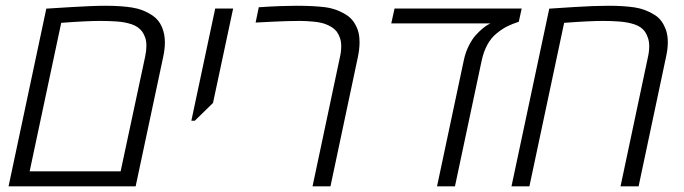

<svg xmlns="http://www.w3.org/2000/svg" viewBox="-20 -660 2423 680"><path d="M10.3 0 144 -629.4Q149.9 -629.9 174.1 -631.3Q198.2 -632.8 230.7 -634.8Q263.2 -636.7 296.4 -638.2Q329.6 -639.6 353.5 -639.6Q408.2 -639.6 448 -633.3Q487.8 -627 521 -604.5Q542.5 -589.8 553.2 -564.9Q564 -540 564 -510.3Q564 -486.8 558.1 -459L460.4 0ZM85 -53.2H407.2L494.1 -459.5Q498.5 -480 498.5 -497.6Q498.5 -514.2 494.4 -526.4Q490.2 -538.6 483.4 -548.3Q470.2 -565.9 446.3 -574Q422.4 -582 393.3 -584Q364.3 -585.9 335.4 -585.9Q285.2 -585.9 196.8 -579.1Z M657.7 -232.4 742.2 -629.9H805.7L734.4 -295.4L669.9 -232.4Z M1086.9 0 1183.6 -456.1Q1188.5 -477.1 1188.5 -495.6Q1188.5 -512.7 1184.1 -525.4Q1179.7 -538.1 1172.4 -548.3Q1165 -557.6 1154.3 -564.2Q1143.6 -570.8 1131.3 -575.2Q1114.7 -581.1 1088.9 -583.5Q1063 -585.9 1042 -585.9Q1017.6 -585.9 996.1 -585.2Q974.6 -584.5 948.5 -583.3Q922.4 -582 885.3 -580.1L896.5 -634.3Q939 -637.2 972.4 -638.4Q1005.9 -639.6 1029.8 -639.6Q1090.3 -639.6 1130.9 -634.5Q1171.4 -629.4 1206.5 -607.4Q1221.7 -597.7 1231.7 -583.7Q1241.7 -569.8 1247.6 -552.2Q1253.4 -534.7 1253.4 -509.8Q1253.4 -485.8 1247.1 -456.1L1150.4 0Z M1527.8 0 1622.6 -446.3Q1628.4 -474.1 1640.1 -497.6Q1651.9 -521 1664.6 -535.2Q1690.4 -563 1709.5 -573.2L1716.8 -577.1H1365.7L1377.4 -629.9H1827.6L1817.4 -583Q1793.5 -575.2 1775.9 -566.4Q1758.3 -557.6 1739.3 -542Q1700.2 -510.7 1686 -445.8L1591.3 0Z M1791.5 0 1925.3 -629.4Q1931.6 -629.9 1955.6 -631.3Q1979.5 -632.8 2012.2 -635Q2044.9 -637.2 2077.9 -638.4Q2110.8 -639.6 2135.3 -639.6Q2188.5 -639.6 2227.5 -633.8Q2266.6 -627.9 2299.8 -606.4Q2314 -597.2 2323.2 -584Q2332.5 -570.8 2338.4 -554.7Q2345.2 -535.2 2345.2 -510.7Q2345.2 -485.8 2338.4 -456.1L2241.7 0H2177.7L2274.4 -456.1Q2279.3 -477.1 2279.3 -495.6Q2279.3 -512.2 2275.1 -524.9Q2271 -537.6 2264.2 -547.9Q2251.5 -565.4 2227.5 -573.5Q2203.6 -581.5 2174.6 -583.7Q2145.5 -585.9 2117.2 -585.9Q2066.4 -585.9 1978 -579.1L1855 0Z"/></svg>

Font: Open Sans Light
Style: Italic
Weight: 300
Italic angle: -12°
Designer: Monotype Design Team
Foundry: Monotype Imaging Inc.
Version: Version 3.003; ttfautohint (v1.8.4)